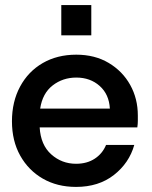

<svg xmlns="http://www.w3.org/2000/svg" viewBox="-20 -723 597 755"><path d="M279 12Q205 12 148.5 -20.5Q92 -53 59.5 -111Q27 -169 27 -246Q27 -323 59 -382.5Q91 -442 148 -475Q205 -508 280 -508Q353 -508 407.5 -475.5Q462 -443 492 -389Q522 -335 522 -269Q522 -259 522 -247.5Q522 -236 520 -222H136Q140 -153 181.5 -116Q223 -79 279 -79Q322 -79 352.5 -99Q383 -119 397 -153H508Q488 -82 428 -35Q368 12 279 12ZM280 -418Q227 -418 187 -387Q147 -356 138 -296H412Q409 -352 372 -385Q335 -418 280 -418ZM221 -584V-703H339V-584Z"/></svg>

Font: HostGroteskMedium
Style: Regular
Weight: 500
Designer: Doukan Karapınar based on Poppins by Indian Type Foundry, Jonny Pinhorn
Foundry: Element Type
Version: Version 1.001; ttfautohint (v1.8.4.7-5d5b)